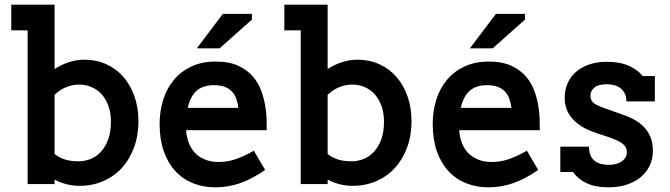

<svg xmlns="http://www.w3.org/2000/svg" viewBox="-20 -780 2840 814"><path d="M208.5 -759.8H211.4V-487.3Q239.7 -505.9 272 -516.4Q304.2 -526.9 338.4 -526.9Q388.7 -526.9 430.9 -507.6Q473.1 -488.3 503.2 -453.9Q533.2 -419.4 550 -371.6Q566.9 -323.7 566.9 -266.6Q566.9 -205.6 548.3 -155Q529.8 -104.5 496.8 -68.4Q463.9 -32.2 418 -12.2Q372.1 7.8 317.9 7.8Q288.1 7.8 260.7 0.7Q233.4 -6.3 211.4 -18.6V0.5H97.2V-651.4H27.8V-760.3H208.5ZM315.9 -421.4Q286.6 -421.4 259.3 -409.9Q231.9 -398.4 211.4 -377.9V-127.4Q224.6 -115.2 249.8 -105.7Q274.9 -96.2 313 -96.2Q339.8 -96.2 364.5 -106.2Q389.2 -116.2 408.2 -137Q427.2 -157.7 438.7 -189.2Q450.2 -220.7 450.2 -263.2Q450.2 -301.8 439.5 -331.3Q428.7 -360.8 410.4 -380.9Q392.1 -400.9 367.7 -411.1Q343.3 -421.4 315.9 -421.4Z M769 -228Q770 -213.4 772.7 -200.9Q775.4 -188.5 779.3 -177.2Q794.4 -135.7 827.9 -114.5Q861.3 -93.3 905.3 -93.3Q922.9 -93.3 939.9 -95.7Q957 -98.1 975.3 -104Q993.7 -109.9 1013.4 -118.9Q1033.2 -127.9 1056.2 -141.1L1104 -59.6Q1047.9 -20.5 997.1 -3.2Q946.3 14.2 893.6 14.2Q841.8 14.2 798.3 -3.2Q754.9 -20.5 723.4 -54.7Q691.9 -88.9 674.3 -138.9Q656.7 -189 656.7 -254.9Q656.7 -308.1 671.6 -356.2Q686.5 -404.3 716.3 -440.4Q746.1 -476.6 790.8 -497.8Q835.4 -519 894.5 -519Q951.7 -519 990.5 -501Q1029.3 -482.9 1053.5 -454.1Q1077.6 -425.3 1090.1 -388.4Q1102.5 -351.6 1106.9 -314.5Q1109.4 -295.9 1110.1 -275.9Q1110.8 -255.9 1110.8 -228ZM888.2 -418.9Q839.4 -418.9 812.7 -394.3Q786.1 -369.6 775.9 -322.8H990.7Q987.8 -344.7 981.2 -362.5Q974.6 -380.4 962.4 -392.8Q950.2 -405.3 931.9 -412.1Q913.6 -418.9 888.2 -418.9ZM911.1 -575.2H814.5L924.8 -721.2H1047.9V-696.8Z M1366.2 -759.8H1369.1V-487.3Q1397.5 -505.9 1429.7 -516.4Q1461.9 -526.9 1496.1 -526.9Q1546.4 -526.9 1588.6 -507.6Q1630.9 -488.3 1660.9 -453.9Q1690.9 -419.4 1707.8 -371.6Q1724.6 -323.7 1724.6 -266.6Q1724.6 -205.6 1706.1 -155Q1687.5 -104.5 1654.5 -68.4Q1621.6 -32.2 1575.7 -12.2Q1529.8 7.8 1475.6 7.8Q1445.8 7.8 1418.5 0.7Q1391.1 -6.3 1369.1 -18.6V0.5H1254.9V-651.4H1185.5V-760.3H1366.2ZM1473.6 -421.4Q1444.3 -421.4 1417 -409.9Q1389.6 -398.4 1369.1 -377.9V-127.4Q1382.3 -115.2 1407.5 -105.7Q1432.6 -96.2 1470.7 -96.2Q1497.6 -96.2 1522.2 -106.2Q1546.9 -116.2 1565.9 -137Q1585 -157.7 1596.4 -189.2Q1607.9 -220.7 1607.9 -263.2Q1607.9 -301.8 1597.2 -331.3Q1586.4 -360.8 1568.1 -380.9Q1549.8 -400.9 1525.4 -411.1Q1501 -421.4 1473.6 -421.4Z M1926.8 -228Q1927.7 -213.4 1930.4 -200.9Q1933.1 -188.5 1937 -177.2Q1952.1 -135.7 1985.6 -114.5Q2019 -93.3 2063 -93.3Q2080.6 -93.3 2097.7 -95.7Q2114.7 -98.1 2133.1 -104Q2151.4 -109.9 2171.1 -118.9Q2190.9 -127.9 2213.9 -141.1L2261.7 -59.6Q2205.6 -20.5 2154.8 -3.2Q2104 14.2 2051.3 14.2Q1999.5 14.2 1956.1 -3.2Q1912.6 -20.5 1881.1 -54.7Q1849.6 -88.9 1832 -138.9Q1814.5 -189 1814.5 -254.9Q1814.5 -308.1 1829.3 -356.2Q1844.2 -404.3 1874 -440.4Q1903.8 -476.6 1948.5 -497.8Q1993.2 -519 2052.2 -519Q2109.4 -519 2148.2 -501Q2187 -482.9 2211.2 -454.1Q2235.4 -425.3 2247.8 -388.4Q2260.3 -351.6 2264.6 -314.5Q2267.1 -295.9 2267.8 -275.9Q2268.6 -255.9 2268.6 -228ZM2045.9 -418.9Q1997.1 -418.9 1970.5 -394.3Q1943.8 -369.6 1933.6 -322.8H2148.4Q2145.5 -344.7 2138.9 -362.5Q2132.3 -380.4 2120.1 -392.8Q2107.9 -405.3 2089.6 -412.1Q2071.3 -418.9 2045.9 -418.9ZM2068.8 -575.2H1972.2L2082.5 -721.2H2205.6V-696.8Z M2635.7 -350.1Q2635.7 -369.6 2628.9 -383.5Q2622.1 -397.5 2610.4 -406.2Q2598.6 -415 2583.7 -418.9Q2568.8 -422.9 2552.7 -422.9Q2517.6 -422.9 2500.5 -409.2Q2483.4 -395.5 2483.4 -375Q2483.4 -366.7 2485.6 -359.6Q2487.8 -352.5 2493.7 -346.4Q2499.5 -340.3 2510 -335Q2520.5 -329.6 2536.6 -323.7Q2559.1 -315.4 2581.5 -307.6Q2604 -299.8 2627 -291.5Q2748 -249 2748 -142.1Q2748 -106 2734.1 -77.1Q2720.2 -48.3 2695.3 -28.1Q2670.4 -7.8 2635.7 3.2Q2601.1 14.2 2559.1 14.2Q2504.4 14.2 2467.5 -3.2Q2430.7 -20.5 2409.2 -50.8H2355.5V-158.2H2477.1Q2477.1 -136.2 2483.6 -121.3Q2490.2 -106.4 2501.5 -97.7Q2512.7 -88.9 2528.1 -85Q2543.5 -81.1 2561 -81.1Q2595.7 -81.1 2616.7 -96.4Q2637.7 -111.8 2637.7 -135.3Q2637.7 -151.4 2627.4 -163.1Q2617.2 -174.8 2595.7 -184.6Q2573.7 -195.3 2546.1 -203.6Q2518.6 -211.9 2490.2 -222.7Q2435.5 -243.2 2404.8 -279.1Q2374 -314.9 2374 -365.7Q2374 -399.4 2386.5 -427.2Q2398.9 -455.1 2422.1 -475.3Q2445.3 -495.6 2478.5 -506.8Q2511.7 -518.1 2552.7 -518.1Q2607.4 -518.1 2645.5 -501.2Q2683.6 -484.4 2705.1 -457.5H2756.3V-350.1Z"/></svg>

Font: Twentytwelve Slab
Style: TwentytwelveSlab
Weight: 700
Designer: Domenico Catapano
Version: Version 1.00 2012